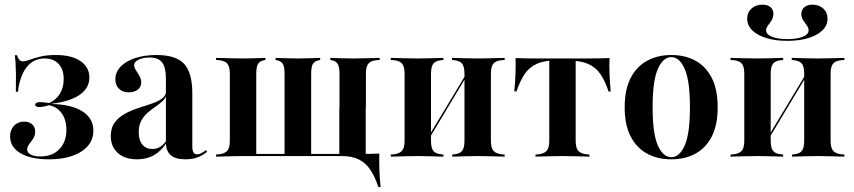

<svg xmlns="http://www.w3.org/2000/svg" viewBox="-20 -660 3597 809"><path d="M185.5 11.3Q109.7 11.3 66.1 -14.5Q22.6 -40.3 22.6 -85.5Q22.6 -112.9 39.1 -130.2Q55.6 -147.6 81.5 -147.6Q103.2 -147.6 115.7 -135.9Q128.2 -124.2 128.2 -105.6Q128.2 -88.7 119.8 -75.8Q111.3 -62.9 102.8 -52Q94.4 -41.1 94.4 -29.8Q94.4 -16.9 109.3 -8.9Q124.2 -0.8 150 -0.8Q200.8 -0.8 230.2 -31.5Q259.7 -62.1 259.7 -112.9Q259.7 -154.8 240.3 -182.3Q221 -209.7 186.3 -216.9Q174.2 -212.9 164.1 -210.9Q154 -208.9 146.8 -208.9Q138.7 -208.9 133.5 -211.3Q128.2 -213.7 128.2 -218.5Q128.2 -224.2 134.3 -227Q140.3 -229.8 150 -229.8Q156.5 -229.8 164.9 -228.6Q173.4 -227.4 187.1 -225.8Q216.9 -239.5 232.7 -265.7Q248.4 -291.9 248.4 -326.6Q248.4 -367.7 227 -390.7Q205.6 -413.7 167.7 -413.7Q121.8 -413.7 92.7 -377.4Q63.7 -341.1 55.6 -273.4H46.8Q47.6 -316.9 47.2 -345.6Q46.8 -374.2 45.6 -394Q44.4 -413.7 42.7 -427.4H51.6Q55.6 -414.5 61.3 -408.1Q66.9 -401.6 76.6 -401.6Q87.9 -401.6 106 -408.5Q124.2 -415.3 150.8 -421.8Q177.4 -428.2 215.3 -428.2Q281.5 -428.2 319 -402.8Q356.5 -377.4 356.5 -333.1Q356.5 -288.7 315.7 -260.5Q275 -232.3 196.8 -222.6V-221.8Q281.5 -220.2 327.4 -190.7Q373.4 -161.3 373.4 -109.7Q373.4 -54 322.6 -21.4Q271.8 11.3 185.5 11.3Z M679 -208.1V-329.8Q679 -376.6 662.9 -397.2Q646.8 -417.7 610.5 -417.7Q582.3 -417.7 563.7 -408.5Q545.2 -399.2 545.2 -385.5Q545.2 -375.8 552.8 -364.1Q560.5 -352.4 567.7 -339.9Q575 -327.4 575 -312.1Q575 -293.5 560.5 -282.3Q546 -271 522.6 -271Q496.8 -271 481.5 -285.9Q466.1 -300.8 466.1 -325.8Q466.1 -356.5 488.3 -379.4Q510.5 -402.4 549.6 -415.3Q588.7 -428.2 639.5 -428.2Q721 -428.2 755.6 -391.1Q790.3 -354 790.3 -266.9V-208.1ZM558.1 11.3Q506.5 11.3 476.6 -15.3Q446.8 -41.9 446.8 -86.3Q446.8 -121.8 463.7 -144.4Q480.6 -166.9 506.9 -181Q533.1 -195.2 562.9 -204.8Q592.7 -214.5 619.4 -223.4Q646 -232.3 662.9 -244.8Q679.8 -257.3 679.8 -277.4L680.6 -260.5Q677.4 -245.2 664.5 -233.5Q651.6 -221.8 635.1 -210.5Q618.5 -199.2 602.4 -185.5Q586.3 -171.8 575.4 -151.6Q564.5 -131.5 564.5 -102.4Q564.5 -69.4 579.8 -50.8Q595.2 -32.3 622.6 -32.3Q640.3 -32.3 655.2 -41.5Q670.2 -50.8 682.3 -69.4V-59.7Q660.5 -24.2 629.4 -6.5Q598.4 11.3 558.1 11.3ZM790.3 -44.4Q790.3 -25.8 795.2 -17.7Q800 -9.7 810.5 -9.7Q820.2 -9.7 829.8 -15.3Q839.5 -21 848.4 -27.4L852.4 -20.2Q834.7 -5.6 812.9 2.8Q791.1 11.3 761.3 11.3Q719.4 11.3 699.2 -6.5Q679 -24.2 679 -59.7V-208.1H790.3Z M1004 -2.4Q977.4 -2.4 951.6 -1.6Q925.8 -0.8 890.3 0V-8.9L902.4 -9.7Q928.2 -12.9 938.3 -25.4Q948.4 -37.9 948.4 -67.7V-348.4Q948.4 -379 938.3 -391.5Q928.2 -404 902.4 -406.5L890.3 -407.3V-416.1Q925.8 -415.3 951.6 -414.5Q977.4 -413.7 1004 -413.7Q1027.4 -413.7 1049.6 -414.5Q1071.8 -415.3 1098.4 -416.1V-407.3L1090.3 -405.6Q1075 -402.4 1067.3 -390.7Q1059.7 -379 1059.7 -348.4V-11.3H1515.3L1521.8 -2.4H1004ZM1179 -4.8V-348.4Q1179 -379 1171.8 -390.7Q1164.5 -402.4 1148.4 -405.6L1141.1 -407.3V-416.1Q1167.7 -415.3 1189.9 -414.5Q1212.1 -413.7 1235.5 -413.7Q1258.9 -413.7 1280.6 -414.5Q1302.4 -415.3 1329 -416.1V-407.3L1321.8 -405.6Q1305.6 -402.4 1298.4 -390.7Q1291.1 -379 1291.1 -348.4V-4.8ZM1410.5 -208.1V-348.4Q1410.5 -379 1402.8 -390.7Q1395.2 -402.4 1379.8 -405.6L1371.8 -407.3V-416.1Q1399.2 -415.3 1421 -414.5Q1442.7 -413.7 1466.1 -413.7Q1492.7 -413.7 1518.5 -414.5Q1544.4 -415.3 1579.8 -416.1V-407.3L1567.7 -406.5Q1541.9 -404 1531.9 -391.5Q1521.8 -379 1521.8 -348.4V-208.1ZM1409.7 -2.4V-208.1H1521V-2.4ZM1409.7 -2.4 1410.5 -10.5 1500 -11.3H1420.2H1491.9Q1512.9 -11.3 1535.1 -11.7Q1557.3 -12.1 1578.2 -12.9Q1577.4 21 1578.6 56.5Q1579.8 91.9 1583.9 128.2H1574.2Q1559.7 83.9 1540.3 55.2Q1521 26.6 1492.3 12.1Q1463.7 -2.4 1420.2 -2.4Z M1992.7 -2.4Q1967.7 -2.4 1943.1 -1.6Q1918.5 -0.8 1885.5 0V-8.9L1893.5 -9.7Q1917.7 -12.1 1927.4 -24.6Q1937.1 -37.1 1937.1 -67.7V-208.1H2048.4V-67.7Q2048.4 -37.9 2058.5 -25.4Q2068.5 -12.9 2094.4 -9.7L2106.5 -8.9V0Q2071 -0.8 2045.2 -1.6Q2019.4 -2.4 1992.7 -2.4ZM1740.3 -2.4Q1713.7 -2.4 1687.9 -1.6Q1662.1 -0.8 1626.6 0V-8.9L1638.7 -9.7Q1664.5 -12.9 1674.6 -25.4Q1684.7 -37.9 1684.7 -67.7V-348.4Q1684.7 -379 1674.6 -391.5Q1664.5 -404 1638.7 -406.5L1626.6 -407.3V-416.1Q1662.1 -415.3 1687.9 -414.5Q1713.7 -413.7 1740.3 -413.7Q1766.1 -413.7 1790.3 -414.5Q1814.5 -415.3 1848.4 -416.1V-407.3L1840.3 -406.5Q1815.3 -404 1805.6 -391.5Q1796 -379 1796 -348.4V-67.7Q1796 -37.1 1805.6 -24.6Q1815.3 -12.1 1840.3 -9.7L1848.4 -8.9V0Q1814.5 -0.8 1790.3 -1.6Q1766.1 -2.4 1740.3 -2.4ZM1937.1 -208.1V-348.4Q1937.1 -379 1927.4 -391.5Q1917.7 -404 1892.7 -406.5L1884.7 -407.3V-416.1Q1918.5 -415.3 1943.1 -414.5Q1967.7 -413.7 1992.7 -413.7Q2019.4 -413.7 2045.2 -414.5Q2071 -415.3 2106.5 -416.1V-407.3L2094.4 -406.5Q2068.5 -404 2058.5 -391.5Q2048.4 -379 2048.4 -348.4V-208.1ZM1760.5 -29.8 1758.9 -40.3 1967.7 -387.1 1968.5 -376.6Z M2350 -2.4Q2323.4 -2.4 2297.6 -1.6Q2271.8 -0.8 2236.3 0V-8.9L2248.4 -9.7Q2274.2 -12.9 2284.3 -25.4Q2294.4 -37.9 2294.4 -67.7V-208.1H2405.6V-67.7Q2405.6 -37.9 2415.7 -25.4Q2425.8 -12.9 2451.6 -9.7L2463.7 -8.9V0Q2429 -0.8 2403.2 -1.6Q2377.4 -2.4 2350 -2.4ZM2327.4 -405.6Q2274.2 -405.6 2241.9 -391.1Q2209.7 -376.6 2190.3 -347.6Q2171 -318.5 2156.5 -275H2146.8Q2150.8 -311.3 2152 -346.4Q2153.2 -381.5 2152.4 -415.3Q2173.4 -414.5 2195.6 -414.1Q2217.7 -413.7 2238.7 -413.7H2327.4H2373.4H2461.3Q2482.3 -413.7 2504.8 -414.1Q2527.4 -414.5 2548.4 -415.3Q2546.8 -381.5 2548.4 -346Q2550 -310.5 2553.2 -274.2H2544.4Q2529.8 -318.5 2510.1 -347.6Q2490.3 -376.6 2458.1 -390.7Q2425.8 -404.8 2373.4 -404.8ZM2294.4 -208.1V-408.1H2405.6V-208.1Z M2808.1 11.3Q2750.8 11.3 2706.9 -12.5Q2662.9 -36.3 2637.5 -84.7Q2612.1 -133.1 2612.1 -208.1Q2612.1 -283.1 2637.5 -331.9Q2662.9 -380.6 2707.3 -404.4Q2751.6 -428.2 2808.9 -428.2Q2866.1 -428.2 2910.1 -404.4Q2954 -380.6 2979 -331.9Q3004 -283.1 3004 -208.1Q3004 -133.1 2979 -84.7Q2954 -36.3 2910.1 -12.5Q2866.1 11.3 2808.1 11.3ZM2808.9 2.4Q2842.7 2.4 2864.9 -46.8Q2887.1 -96 2887.1 -208.1Q2887.1 -320.2 2864.9 -369.8Q2842.7 -419.4 2808.9 -419.4Q2774.2 -419.4 2752 -369.8Q2729.8 -320.2 2729.8 -208.1Q2729.8 -96 2752 -46.8Q2774.2 2.4 2808.9 2.4Z M3424.2 -2.4Q3399.2 -2.4 3374.6 -1.6Q3350 -0.8 3316.9 0V-8.9L3325 -9.7Q3349.2 -12.1 3358.9 -24.6Q3368.5 -37.1 3368.5 -67.7V-208.1H3479.8V-67.7Q3479.8 -37.9 3489.9 -25.4Q3500 -12.9 3525.8 -9.7L3537.9 -8.9V0Q3502.4 -0.8 3476.6 -1.6Q3450.8 -2.4 3424.2 -2.4ZM3171.8 -2.4Q3145.2 -2.4 3119.4 -1.6Q3093.5 -0.8 3058.1 0V-8.9L3070.2 -9.7Q3096 -12.9 3106 -25.4Q3116.1 -37.9 3116.1 -67.7V-348.4Q3116.1 -379 3106 -391.5Q3096 -404 3070.2 -406.5L3058.1 -407.3V-416.1Q3093.5 -415.3 3119.4 -414.5Q3145.2 -413.7 3171.8 -413.7Q3197.6 -413.7 3221.8 -414.5Q3246 -415.3 3279.8 -416.1V-407.3L3271.8 -406.5Q3246.8 -404 3237.1 -391.5Q3227.4 -379 3227.4 -348.4V-67.7Q3227.4 -37.1 3237.1 -24.6Q3246.8 -12.1 3271.8 -9.7L3279.8 -8.9V0Q3246 -0.8 3221.8 -1.6Q3197.6 -2.4 3171.8 -2.4ZM3368.5 -208.1V-348.4Q3368.5 -379 3358.9 -391.5Q3349.2 -404 3324.2 -406.5L3316.1 -407.3V-416.1Q3350 -415.3 3374.6 -414.5Q3399.2 -413.7 3424.2 -413.7Q3450.8 -413.7 3476.6 -414.5Q3502.4 -415.3 3537.9 -416.1V-407.3L3525.8 -406.5Q3500 -404 3489.9 -391.5Q3479.8 -379 3479.8 -348.4V-208.1ZM3191.9 -29.8 3190.3 -40.3 3399.2 -387.1 3400 -376.6ZM3297.6 -487.9Q3246.8 -487.9 3208.9 -499.6Q3171 -511.3 3149.6 -532.3Q3128.2 -553.2 3128.2 -581.5Q3128.2 -607.3 3146.4 -623.8Q3164.5 -640.3 3192.7 -640.3Q3213.7 -640.3 3226.2 -630.2Q3238.7 -620.2 3238.7 -601.6Q3238.7 -587.1 3231.5 -575Q3224.2 -562.9 3216.1 -552.8Q3208.1 -542.7 3208.1 -532.3Q3208.1 -515.3 3232.7 -505.2Q3257.3 -495.2 3297.6 -495.2Q3338.7 -495.2 3362.9 -505.2Q3387.1 -515.3 3387.1 -532.3Q3387.1 -542.7 3379.4 -552.8Q3371.8 -562.9 3364.1 -575Q3356.5 -587.1 3356.5 -601.6Q3356.5 -619.4 3369.4 -629.8Q3382.3 -640.3 3403.2 -640.3Q3431.5 -640.3 3449.2 -623.8Q3466.9 -607.3 3466.9 -581.5Q3466.9 -553.2 3445.6 -532.3Q3424.2 -511.3 3386.3 -499.6Q3348.4 -487.9 3297.6 -487.9Z"/></svg>

Font: Playfair 144pt SemiCondensed
Style: Bold
Weight: 700
Width: 4
Designer: Claus Eggers Sørensen
Foundry: Claus Eggers Sørensen
Version: Version 2.203